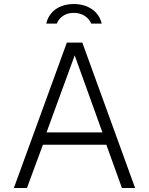

<svg xmlns="http://www.w3.org/2000/svg" viewBox="-20 -935 741 955"><path d="M49 0 312.5 -723H389.5L652 0H586.5L509 -215H193.5L114 0ZM211.5 -276.5H489.5L351.5 -659.5ZM486 -817.5Q479 -847.5 460 -869.2Q441 -891 412 -903Q383 -915 347 -915Q313 -915 284.2 -903.8Q255.5 -892.5 236.2 -870.5Q217 -848.5 210 -817.5H262.5Q271.5 -841 293.5 -856Q315.5 -871 347 -871Q378 -871 401.2 -856Q424.5 -841 433.5 -817.5Z"/></svg>

Font: Public Sans Thin ExtraLight
Style: Regular
Weight: 250
Version: Version 1.007